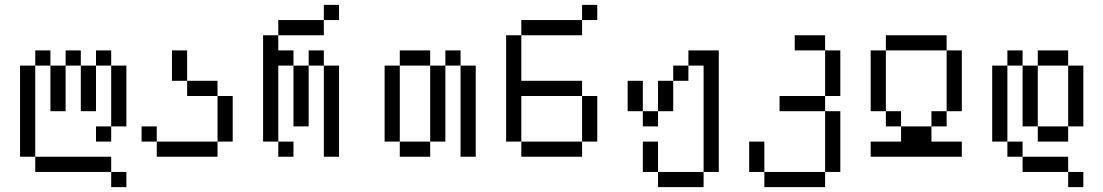

<svg xmlns="http://www.w3.org/2000/svg" viewBox="-20 -645 4540 790"><path d="M500 125V62.5H437.5V125ZM437.5 62.5V0H125V62.5ZM125 0Q125 0 125 -375H62.5Q62.5 -375 62.5 0ZM437.5 -125H375V-62.5H437.5ZM437.5 -125H500Q500 -125 500 -375H437.5Q437.5 -375 437.5 -125ZM187.5 -375V-187.5H250V-375ZM312.5 -375V-187.5H375V-375ZM125 -375H187.5V-437.5H125ZM250 -375H312.5V-437.5H250ZM375 -375H437.5V-437.5H375Z M625 -62.5V0H875V-62.5ZM625 -62.5V-125H562.5V-62.5ZM875 -62.5H937.5V-250H875ZM875 -250V-312.5H750V-250ZM750 -312.5Q750 -312.5 750 -437.5H687.5Q687.5 -437.5 687.5 -312.5Z M1187.5 0V-62.5H1125V0ZM1375 -562.5V-625H1312.5V-562.5H1125V-500H1062.5V-62.5H1125V-375H1187.5Q1187.5 -375 1187.5 -125H1250Q1250 -125 1250 -375H1187.5V-437.5H1125V-500H1312.5V-562.5ZM1312.5 -375Q1312.5 -375 1312.5 0H1375Q1375 0 1375 -375ZM1250 -375H1312.5V-437.5H1250Z M1625 -62.5V0H1750V-62.5ZM1625 -62.5V-375H1562.5V-62.5ZM1750 -62.5H1812.5V-375H1750ZM1875 -375Q1875 -375 1875 0H1937.5Q1937.5 0 1937.5 -375ZM1625 -375H1750V-437.5H1625ZM1812.5 -375H1875V-437.5H1812.5Z M2437.5 -562.5V-625H2375V-562.5H2125V-500H2062.5V-62.5H2125V0H2375V-62.5H2125V-250H2375V-62.5H2437.5V-250H2375V-312.5H2125V-500H2375V-562.5Z M2687.5 62.5V125H2875V62.5ZM2687.5 62.5Q2687.5 62.5 2687.5 -62.5H2625Q2625 -62.5 2625 62.5ZM2875 62.5H2937.5Q2937.5 62.5 2937.5 -437.5H2812.5V-375H2750V-312.5H2687.5Q2687.5 -312.5 2687.5 -187.5H2625V-125H2687.5V-187.5H2750Q2750 -187.5 2750 -312.5H2812.5V-375H2875ZM2625 -187.5Q2625 -187.5 2625 -312.5H2562.5Q2562.5 -312.5 2562.5 -187.5Z M3125 62.5V125H3375V62.5ZM3125 62.5Q3125 62.5 3125 -62.5H3062.5Q3062.5 -62.5 3062.5 62.5ZM3375 62.5H3437.5Q3437.5 62.5 3437.5 -187.5H3375Q3375 -187.5 3375 62.5ZM3375 -187.5V-250H3187.5V-187.5ZM3375 -250H3437.5V-437.5H3375ZM3375 -437.5V-500H3250V-437.5Z M3937.5 0V-62.5H3812.5V-125H3687.5V-62.5H3562.5V0ZM3687.5 -125V-187.5H3625V-125ZM3812.5 -125H3875V-187.5H3812.5ZM3625 -187.5Q3625 -187.5 3625 -437.5H3562.5Q3562.5 -437.5 3562.5 -187.5ZM3875 -187.5H3937.5Q3937.5 -187.5 3937.5 -437.5H3875Q3875 -437.5 3875 -187.5ZM3625 -437.5H3875V-500H3625Z M4437.5 125V62.5H4375V125ZM4375 62.5V0H4187.5V62.5ZM4187.5 0V-62.5H4125V0ZM4125 -62.5V-375H4062.5V-62.5ZM4250 -125V-62.5H4375V-125ZM4250 -125Q4250 -125 4250 -375H4187.5Q4187.5 -375 4187.5 -125ZM4375 -125H4437.5Q4437.5 -125 4437.5 -375H4375Q4375 -375 4375 -125ZM4125 -375H4187.5V-437.5H4125ZM4250 -375H4375V-437.5H4250Z"/></svg>

Font: CalcUnifontExMono
Style: Regular
Weight: 500
Version: Version 15.0.06